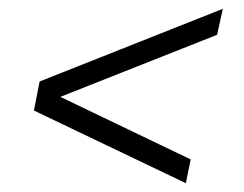

<svg xmlns="http://www.w3.org/2000/svg" viewBox="-20 -471 554 436"><path d="M402 -55 57 -220 70 -286 486 -451 473 -392 117 -251 413 -109Z"/></svg>

Font: Saira Semi Condensed Light
Style: Italic
Weight: 300
Width: 4
Italic angle: -12°
Designer: Hector Gatti with collaboration of the Omnibus-Type team
Foundry: Omnibus-Type
Version: Version 1.001; ttfautohint (v1.8)